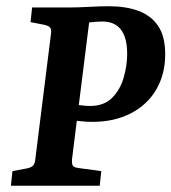

<svg xmlns="http://www.w3.org/2000/svg" viewBox="-20 -596 550 616"><path d="M211 -85Q210 -75 212.5 -67Q215 -59 231 -57L305 -47L300 0H15L20 -47L68 -56Q80 -59 85.5 -64Q91 -69 93 -83L144 -491Q145 -504 140 -508.5Q135 -513 124 -516L78 -525L83 -572H202Q229 -572 265.5 -574Q302 -576 329 -576Q384 -576 424.5 -561Q465 -546 487.5 -512.5Q510 -479 510 -422Q510 -358 481.5 -309Q453 -260 400 -232.5Q347 -205 276 -205Q258 -205 240.5 -207Q223 -209 209 -210L214 -261Q227 -260 241.5 -258Q256 -256 269 -256Q313 -256 339 -281.5Q365 -307 376.5 -346Q388 -385 388 -423Q388 -527 308 -527Q298 -527 286.5 -526Q275 -525 266 -524Z"/></svg>

Font: Rasa SemiBold
Style: Italic
Weight: 600
Italic angle: -7.10001°
Designer: Anna Giedrys (Yrsa+Rasa design), David Brezina (Yrsa art-direction, Rasa art-direction, design)
Foundry: Rosetta Type Foundry
Version: Version 2.004